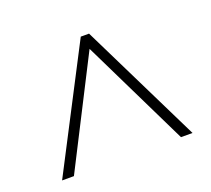

<svg xmlns="http://www.w3.org/2000/svg" viewBox="-80 -818 670 610"><g transform="rotate(-20 255.0 -512.5)"><path d="M34 -308H74L259 -671L436 -308H475L274 -717H246Z"/></g></svg>

Font: Noto Sans Thai SemCond ExtLt
Style: Regular
Weight: 200
Width: 4
Designer: Monotype Design Team
Foundry: Monotype Imaging Inc.
Version: Version 2.002